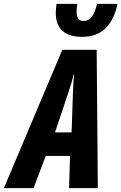

<svg xmlns="http://www.w3.org/2000/svg" viewBox="-80 -975 629 995"><path d="M243 -717H421L427 0H278L283 -167H157L94 0H-60ZM291 -289 298 -495Q300 -555 304 -589H301Q295 -556 275 -497L205 -289ZM209 -909Q209 -925 213 -955H321Q317 -935 317 -913Q317 -866 354 -866Q403 -866 423 -955H529Q493 -784 346 -784Q209 -784 209 -909Z"/></svg>

Font: Noto Sans Display Ex Bold Cond
Style: Italic
Weight: 800
Width: 3
Italic angle: -12°
Designer: Monotype Design team
Foundry: Monotype Imaging Inc.
Version: Version 1.000